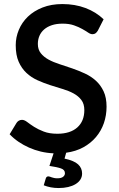

<svg xmlns="http://www.w3.org/2000/svg" viewBox="-20 -748 586 946"><path d="M462 -597Q456.5 -588 450.5 -583.8Q444.5 -579.5 435.5 -579.5Q426 -579.5 414.2 -587.5Q402.5 -595.5 385.2 -605.2Q368 -615 344.5 -623.2Q321 -631.5 288.5 -631.5Q258.5 -631.5 235.8 -624Q213 -616.5 197.5 -603Q182 -589.5 174.2 -571.2Q166.5 -553 166.5 -531.5Q166.5 -504 181 -485.8Q195.5 -467.5 219.2 -454.5Q243 -441.5 273.5 -431.8Q304 -422 335.8 -411Q367.5 -400 398 -386Q428.5 -372 452.2 -350.5Q476 -329 490.5 -298Q505 -267 505 -222.5Q505 -179.5 491.8 -141.2Q478.5 -103 453 -72.8Q427.5 -42.5 390.5 -22.2Q353.5 -2 306 4.5L298 33.5Q345 43.5 364.8 61.8Q384.5 80 384.5 107Q384.5 123.5 376 136.8Q367.5 150 352.2 159.2Q337 168.5 315.8 173.5Q294.5 178.5 269 178.5Q248.5 178.5 230.2 175Q212 171.5 195.5 165L205.5 131.5Q208.5 121 218.5 121Q222 121 225.8 122.5Q229.5 124 234.8 125.8Q240 127.5 246.8 129Q253.5 130.5 262.5 130.5Q281.5 130.5 290.8 123.2Q300 116 300 105.5Q300 88.5 280.5 81.8Q261 75 223.5 69.5L244 7.5Q211.5 6 181 -1.2Q150.5 -8.5 123 -20.8Q95.5 -33 71.2 -49.5Q47 -66 27.5 -86.5L61.5 -142.5Q66 -149.5 73 -153.5Q80 -157.5 88.5 -157.5Q100 -157.5 114 -146.8Q128 -136 147.8 -123.2Q167.5 -110.5 195.5 -99.8Q223.5 -89 262.5 -89Q326 -89 360.8 -120Q395.5 -151 395.5 -205.5Q395.5 -236 381 -255.2Q366.5 -274.5 342.8 -287.5Q319 -300.5 288.5 -309.5Q258 -318.5 226.5 -328.8Q195 -339 164.5 -352.8Q134 -366.5 110.2 -388.8Q86.5 -411 72 -443.8Q57.5 -476.5 57.5 -525.5Q57.5 -564.5 72.8 -601Q88 -637.5 117.2 -665.8Q146.5 -694 189.5 -711Q232.5 -728 287.5 -728Q349.5 -728 401.2 -708.5Q453 -689 490.5 -653Z"/></svg>

Font: Lato 2
Style: Regular
Weight: 600
Designer: Lukasz Dziedzic with Adam Twardoch and Botio Nikoltchev
Foundry: tyPoland Lukasz Dziedzic
Version: Version 2.015; 2015-08-06; http://www.latofonts.com/